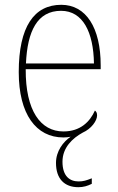

<svg xmlns="http://www.w3.org/2000/svg" viewBox="-20 -562 489 799"><path d="M306 217C327 217 344 212 362 203V180C339 189 327 193 307 193C271 193 240 172 240 111C240 52 282 13 324 -10C360 -26 384 -59 384 -82C384 -93 380 -98 375 -102C354 -55 314 -15 244 -15C149 -15 86 -101 87 -274H399V-290C399 -447 338 -542 235 -542C122 -542 58 -451 58 -262C58 -87 130 10 244 10C254 10 265 9 274 7C243 28 213 67 213 116C213 182 248 217 306 217ZM371 -298H88C94 -432 135 -517 234 -517C325 -517 369 -428 371 -298Z"/></svg>

Font: Noto Serif Armenian SemiCondensed Thin
Style: Regular
Weight: 100
Width: 4
Designer: Monotype Design Team
Foundry: Monotype Imaging Inc.
Version: Version 2.008